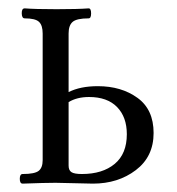

<svg xmlns="http://www.w3.org/2000/svg" viewBox="-20 -437 422 459"><path d="M34.2 2Q27.3 2 27.3 -9.5Q27.3 -21 34.2 -21Q63 -21 72.5 -28.6Q82 -36.1 82 -54.2V-356.9Q82 -376.5 73.2 -384.8Q64.5 -393.1 39.1 -393.1Q32.2 -393.1 32 -405Q31.7 -417 39.1 -417Q64 -415 115.2 -415Q166 -415 191.9 -417Q197.8 -417 197.8 -405Q197.8 -393.1 191.9 -393.1Q163.6 -393.1 153.8 -384.8Q144 -376.5 144 -356.9V-216.8Q171.9 -231 213.9 -231Q270 -231 308.6 -203.1Q347.2 -175.3 347.2 -119.1Q347.2 -62.5 304.7 -30.3Q262.2 2 202.1 2Q187.5 2 158 1Q128.4 0 112.8 0Q87.9 0 34.2 2ZM175.8 -21Q225.1 -21 254.2 -45.2Q283.2 -69.3 283.2 -116.2Q283.2 -157.2 259.8 -181.2Q236.3 -205.1 192.9 -205.1Q164.1 -205.1 144 -192.9V-41Q144 -29.8 150.9 -25.4Q157.7 -21 175.8 -21Z"/></svg>

Font: Junicode SmCond Light
Style: Regular
Weight: 300
Width: 4
Designer: Peter S. Baker
Version: Version 2.206